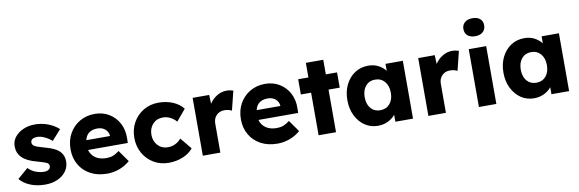

<svg xmlns="http://www.w3.org/2000/svg" viewBox="-55 -1263 5239 1736"><g transform="rotate(-10 2565.0 -395.5)"><path d="M250 10Q173 10 113 -15Q53 -40 18 -82L115 -166Q146 -134 185 -120Q224 -106 259 -106Q287 -106 302.5 -117.5Q318 -129 318 -148Q318 -168 300 -179Q282 -189 216 -207Q121 -231 78 -274Q36 -316 36 -378Q36 -427 66 -464Q96 -501 144 -521.5Q192 -542 248 -542Q314 -542 370.5 -520Q427 -498 468 -461L384 -367Q357 -392 320 -409.5Q283 -427 253 -427Q191 -427 191 -386Q191 -365 212 -352Q222 -346 244 -338.5Q266 -331 304 -320Q351 -308 385 -291.5Q419 -275 439 -253Q471 -218 471 -165Q471 -114 442.5 -74.5Q414 -35 364 -12.5Q314 10 250 10Z M819 10Q731 10 666 -25Q601 -60 565 -122Q529 -184 529 -263Q529 -345 564 -407.5Q599 -470 660 -506Q721 -542 799 -542Q873 -542 930.5 -507Q988 -472 1020 -411.5Q1052 -351 1050 -274L1049 -231H684Q697 -184 736 -157Q775 -130 836 -130Q870 -130 896.5 -140Q923 -150 954 -174L1029 -68Q982 -28 928 -9Q874 10 819 10ZM801 -408Q704 -408 684 -321H902V-322Q899 -360 871 -384Q843 -408 801 -408Z M1385 10Q1308 10 1247 -26Q1186 -62 1150.5 -124.5Q1115 -187 1115 -266Q1115 -345 1150.5 -407.5Q1186 -470 1247 -506Q1308 -542 1385 -542Q1456 -542 1515.5 -517Q1575 -492 1610 -447L1523 -343Q1503 -368 1470.5 -385.5Q1438 -403 1400 -403Q1343 -403 1307.5 -364.5Q1272 -326 1272 -266Q1272 -208 1308 -169Q1344 -130 1400 -130Q1438 -130 1468.5 -145Q1499 -160 1523 -188L1609 -83Q1575 -40 1514.5 -15Q1454 10 1385 10Z M1697 0V-531H1849L1852 -450Q1879 -491 1920.5 -516.5Q1962 -542 2009 -542Q2027 -542 2042.5 -539Q2058 -536 2071 -532L2027 -355Q2016 -362 1997.5 -366.5Q1979 -371 1959 -371Q1915 -371 1886.5 -342Q1858 -313 1858 -266V0Z M2383 10Q2295 10 2230 -25Q2165 -60 2129 -122Q2093 -184 2093 -263Q2093 -345 2128 -407.5Q2163 -470 2224 -506Q2285 -542 2363 -542Q2437 -542 2494.5 -507Q2552 -472 2584 -411.5Q2616 -351 2614 -274L2613 -231H2248Q2261 -184 2300 -157Q2339 -130 2400 -130Q2434 -130 2460.5 -140Q2487 -150 2518 -174L2593 -68Q2546 -28 2492 -9Q2438 10 2383 10ZM2365 -408Q2268 -408 2248 -321H2466V-322Q2463 -360 2435 -384Q2407 -408 2365 -408Z M2760 0V-391H2666V-531H2760V-665H2920V-531H3023V-391H2920V0Z M3305 9Q3238 9 3185.5 -26.5Q3133 -62 3102 -124.5Q3071 -187 3071 -266Q3071 -347 3102 -409Q3133 -471 3186.5 -506.5Q3240 -542 3310 -542Q3362 -542 3402 -521Q3442 -500 3468 -467V-531H3627V0H3465V-64Q3438 -31 3396.5 -11Q3355 9 3305 9ZM3349 -126Q3404 -126 3437 -164Q3470 -202 3470 -266Q3470 -330 3437 -368.5Q3404 -407 3349 -407Q3295 -407 3262.5 -368.5Q3230 -330 3230 -266Q3230 -202 3262.5 -164Q3295 -126 3349 -126Z M3768 0V-531H3920L3923 -450Q3950 -491 3991.5 -516.5Q4033 -542 4080 -542Q4098 -542 4113.5 -539Q4129 -536 4142 -532L4098 -355Q4087 -362 4068.5 -366.5Q4050 -371 4030 -371Q3986 -371 3957.5 -342Q3929 -313 3929 -266V0Z M4312 -636Q4267 -636 4241.5 -657.5Q4216 -679 4216 -719Q4216 -755 4241.5 -778Q4267 -801 4312 -801Q4357 -801 4382 -779.5Q4407 -758 4407 -719Q4407 -682 4381.5 -659Q4356 -636 4312 -636ZM4232 0V-531H4392V0Z M4738 9Q4671 9 4618.5 -26.5Q4566 -62 4535 -124.5Q4504 -187 4504 -266Q4504 -347 4535 -409Q4566 -471 4619.5 -506.5Q4673 -542 4743 -542Q4795 -542 4835 -521Q4875 -500 4901 -467V-531H5060V0H4898V-64Q4871 -31 4829.5 -11Q4788 9 4738 9ZM4782 -126Q4837 -126 4870 -164Q4903 -202 4903 -266Q4903 -330 4870 -368.5Q4837 -407 4782 -407Q4728 -407 4695.5 -368.5Q4663 -330 4663 -266Q4663 -202 4695.5 -164Q4728 -126 4782 -126Z"/></g></svg>

Font: Lexend
Style: Bold
Weight: 700
Designer: Bonnie Shaver-Troup, Thomas Jockin
Foundry: Lexend
Version: Version 1.007; ttfautohint (v1.8.3)